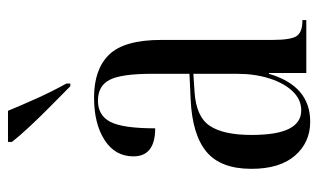

<svg xmlns="http://www.w3.org/2000/svg" viewBox="-182 -624 816 493"><g transform="rotate(-90 226.5 -378.0)"><path d="M160 10Q107 10 73 -29Q39 -68 39 -141Q39 -220 83 -256.5Q127 -293 218 -297L283 -300V-396Q283 -475 267.5 -505Q252 -535 214 -535Q176 -535 159.5 -503Q143 -471 143 -388Q71 -388 71 -444Q71 -491 113 -518Q155 -545 222 -545Q295 -545 332.5 -506Q370 -467 370 -372V-87Q370 -38 380.5 -24Q391 -10 419 -10H421V0H285V-96H283Q252 10 160 10ZM189 -13Q217 -13 238 -35Q259 -57 271 -94.5Q283 -132 283 -178V-290L237 -287Q173 -283 149.5 -248Q126 -213 126 -141Q126 -75 142 -44Q158 -13 189 -13ZM251 -606Q229 -628 200.5 -656Q172 -684 146.5 -711.5Q121 -739 108 -756V-766H188Q202 -732 219.5 -693Q237 -654 258 -616V-606Z"/></g></svg>

Font: Noto Serif Display ExtraCondensed
Style: Regular
Weight: 400
Width: 2
Designer: Monotype Design Team
Foundry: Monotype Imaging Inc.
Version: Version 2.009